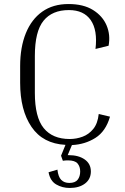

<svg xmlns="http://www.w3.org/2000/svg" viewBox="-20 -710 619 953"><path d="M431 141Q431 179 402 201Q373 223 326 223Q289 223 259 205.5Q229 188 221 145L265 132Q269 168 284 183Q299 198 324 198Q353 198 365.5 182Q378 166 378 141Q378 117 365 101.5Q352 86 317 86Q302 86 292 88L283 63L305 9Q193 3 136.5 -80Q80 -163 80 -299V-382Q80 -475 108 -544.5Q136 -614 189.5 -652Q243 -690 320 -690Q394 -690 441.5 -660.5Q489 -631 509 -584Q529 -537 519 -483L454 -467Q465 -560 430.5 -610Q396 -660 322 -660Q239 -660 196 -607Q153 -554 153 -432V-249Q153 -128 197 -74Q241 -20 326 -20Q359 -20 390 -31.5Q421 -43 443 -70Q465 -97 470 -144L526 -131Q505 -58 453.5 -25.5Q402 7 337 10L316 60H320Q370 60 400.5 81.5Q431 103 431 141Z"/></svg>

Font: Inria Serif Light
Style: Regular
Weight: 300
Designer: Black Foundry Team
Foundry: Black Foundry
Version: Version 1.000; ttfautohint (v1.8.3)